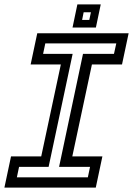

<svg xmlns="http://www.w3.org/2000/svg" viewBox="-37 -851 604 871"><path d="M-17 0 13 -141.5H150L239 -558.5H102L132 -700H546.5L516.5 -558.5H380L291 -141.5H427.5L397.5 0ZM39.5 -46.5H361.5L371.5 -94H231L339.5 -606.5H480L490.5 -654H168.5L158.5 -606.5H292.5L183.5 -94H49.5ZM292 -726 314 -831H420L398 -726ZM335.5 -760.5H368L375.5 -795.5H342.5Z"/></svg>

Font: Tourney Medium
Style: Italic
Weight: 500
Italic angle: -12°
Version: Version 1.015